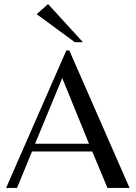

<svg xmlns="http://www.w3.org/2000/svg" viewBox="-20 -927 669 947"><path d="M10 0 307 -678H322L619 0H510L435 -180H138L64 0ZM153 -218H419L287 -542ZM389 -719H349L161 -857L217 -907Z"/></svg>

Font: Belleza
Style: Regular
Weight: 400
Designer: Eduardo Rodriguez Tunni
Foundry: Eduardo Rodriguez Tunni
Version: Version 1.001